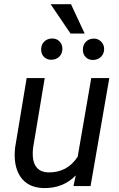

<svg xmlns="http://www.w3.org/2000/svg" viewBox="-20 -910 580 939"><path d="M44.4 0ZM350.6 -52.2Q288.6 11.7 192.9 9.8Q117.2 7.8 80.8 -44.4Q44.4 -96.7 53.7 -187L110.4 -528.3H198.7L141.6 -185.5Q139.2 -164.1 140.6 -143.6Q143.1 -108.4 161.6 -88.4Q180.2 -68.4 213.4 -66.9Q308.1 -64 359.9 -143.6L426.3 -528.3H514.6L422.9 0H339.4ZM181.2 -668Q181.2 -690.9 195.6 -705.8Q210 -720.7 232.9 -721.7Q255.9 -722.7 270.5 -708Q285.2 -693.4 285.2 -670.9Q284.7 -647.9 270.3 -633.3Q255.9 -618.7 232.9 -617.7Q211.4 -616.7 196.3 -630.6Q181.2 -644.5 181.2 -668ZM385.3 -667Q385.3 -689.9 399.4 -705.1Q413.6 -720.2 437 -721.2Q458 -722.2 473.6 -707.5Q489.3 -692.9 489.3 -669.9Q488.8 -647 474.1 -632.3Q459.5 -617.7 436.5 -616.7Q415.5 -615.7 400.4 -629.4Q385.3 -643.1 385.3 -667ZM394 -746.1H324.7L227.5 -889.6H327.1Z"/></svg>

Font: Roboto
Style: Italic
Weight: 400
Italic angle: -12°
Designer: Google
Version: Version 2.134; 2016; ttfautohint (v1.6)